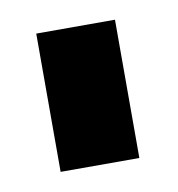

<svg xmlns="http://www.w3.org/2000/svg" viewBox="-40 -712 261 281"><g transform="rotate(-10 91.0 -572.0)"><path d="M30 -469.5V-675H147V-469.5Z"/></g></svg>

Font: Anybody Condensed Medium
Style: Regular
Weight: 500
Width: 3
Designer: Tyler Finck
Foundry: Etcetera Type Company
Version: Version 1.010; ttfautohint (v1.8.3) -l 8 -r 50 -G 200 -x 14 